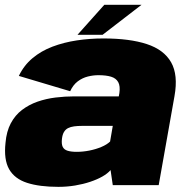

<svg xmlns="http://www.w3.org/2000/svg" viewBox="-20 -756 768 784"><path d="M218.5 7Q253.5 7 286.5 1.5Q319.5 -4 348 -13.5Q376.5 -23 398 -35.2Q419.5 -47.5 431.5 -61.5L440.5 0H628L692.5 -363.5Q708 -450 678.8 -501.5Q649.5 -553 579.5 -576Q509.5 -599 402.5 -599Q346.5 -599 293.5 -591Q240.5 -583 194.2 -565.5Q148 -548 112.8 -518.5Q77.5 -489 57 -446L266.5 -383.5Q278.5 -409.5 297.5 -423.8Q316.5 -438 338.5 -443.5Q360.5 -449 382 -449Q413 -449 433.5 -442.8Q454 -436.5 462.8 -420.5Q471.5 -404.5 467.5 -376L465 -362.5H283.5Q245.5 -362.5 206.8 -357.8Q168 -353 133 -340.8Q98 -328.5 70 -307.2Q42 -286 24.2 -252.8Q6.5 -219.5 2.5 -173Q-5 -104.5 17.2 -65.2Q39.5 -26 90.2 -9.5Q141 7 218.5 7ZM293.5 -136Q270.5 -136 256 -140.5Q241.5 -145 236 -156.5Q230.5 -168 233 -189.5Q235 -206.5 241.2 -217Q247.5 -227.5 257.8 -232.8Q268 -238 282.5 -240Q297 -242 316 -242H440.5L429.5 -178Q416.5 -165.5 394 -156Q371.5 -146.5 345 -141.2Q318.5 -136 293.5 -136ZM296.5 -614H399L558 -736.5H406Z"/></svg>

Font: Anybody Black
Style: Italic
Weight: 900
Italic angle: -10°
Designer: Tyler Finck
Foundry: Etcetera Type Company
Version: Version 1.113;gftools[0.9.25]